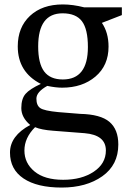

<svg xmlns="http://www.w3.org/2000/svg" viewBox="-20 -516 575 865"><path d="M138 57Q90 105 90 162Q90 219 135.5 256.5Q181 294 264.5 294Q348 294 402.5 257.5Q457 221 457 162Q457 92 361 84L219 73Q166 69 138 57ZM262 -456Q152 -456 152 -307Q152 -230 179 -194Q206 -158 263 -158Q376 -158 376 -304Q376 -385 349 -420.5Q322 -456 262 -456ZM529 -483V-448L439 -413Q469 -369 469 -306Q469 -221 410 -171Q351 -121 260 -121Q231 -121 193 -129Q144 -102 144 -71.5Q144 -41 161.5 -29Q179 -17 242 -11L341 -3Q433 -1 473 33Q513 67 513 135Q513 227 441 278Q369 329 258 329Q147 329 86 288Q25 247 25 171.5Q25 96 116 47Q76 13 76 -29Q76 -71 95 -93Q114 -115 164 -138Q60 -191 60 -307Q60 -393 115 -444.5Q170 -496 263 -496Q308 -496 359 -483Z"/></svg>

Font: Ledger
Style: Regular
Weight: 400
Designer: Denis Masharov
Foundry: Denis Masharov
Version: 1.001